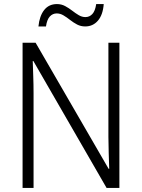

<svg xmlns="http://www.w3.org/2000/svg" viewBox="-20 -924 698 944"><path d="M567 0H504L144 -624H141Q142 -587 143.5 -548Q145 -509 145 -466V0H91V-714H155L514 -94H517Q516 -128 514.5 -171.5Q513 -215 513 -251V-714H567ZM169 -794Q174 -845 197 -874.5Q220 -904 260 -904Q282 -904 300.5 -894Q319 -884 335 -871.5Q351 -859 367 -849.5Q383 -840 400 -840Q420 -840 434 -855Q448 -870 453 -904H490Q486 -851 461.5 -822.5Q437 -794 399 -794Q377 -794 359 -803.5Q341 -813 324.5 -826Q308 -839 292 -848.5Q276 -858 259 -858Q239 -858 225 -843Q211 -828 206 -794Z"/></svg>

Font: Noto Sans Gurmukhi SemiCondensed Light
Style: Regular
Weight: 300
Width: 4
Designer: Jelle Bosma - Monotype Design Team
Foundry: Monotype Imaging Inc.
Version: Version 2.004; ttfautohint (v1.8.4.7-5d5b)